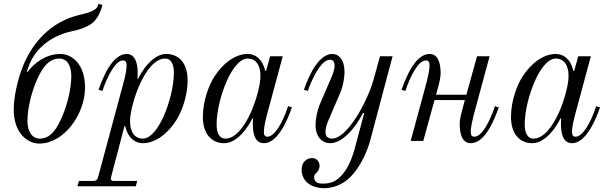

<svg xmlns="http://www.w3.org/2000/svg" viewBox="-20 -739 3194 1007"><path d="M124 -104C124 -168 144 -251 171 -314C195 -370 230 -432 290 -432C334 -432 354 -392 354 -340C354 -276 334 -193 307 -130C283 -74 250 -12 190 -12C146 -12 124 -52 124 -104ZM52 -164C52 -44 122 14 186 14C316 14 426 -140 426 -280C426 -400 360 -456 296 -456C224 -456 160 -410 125 -362L121 -365L134 -400C160 -469 231 -549 361 -576C403 -585 432 -596 456 -612C499 -640 514 -700 517 -713L497 -719C497 -718 492 -706 492 -706C483 -685 454 -674 394 -660C245 -624 152 -516 102 -396C73 -326 52 -232 52 -164Z M662 -104C662 -152 686 -236 712 -294C748 -374 795 -432 846 -432C882 -432 892 -392 892 -359C892 -287 869 -197 836 -124C815 -78 775 -12 729 -12C688 -12 662 -44 662 -104ZM386 238H692L700 210H578C562 210 559 204 563 188L633 -78L637 -76C652 -12 691 12 729 12C795 12 860 -38 905 -109C929 -147 964 -228 964 -319C964 -400 924 -456 852 -456C782 -456 724 -368 704 -325L701 -327C701 -327 702 -341 702 -361C702 -401 691 -456 645 -456C567 -456 518 -328 497 -268L517 -262C541 -334 585 -422 624 -422C639 -422 644 -414 644 -395C644 -370 634 -329 632 -321L495 188C491 204 484 210 468 210H394Z M1044 -125C1044 -44 1084 12 1156 12C1226 12 1284 -76 1304 -119L1307 -117C1307 -117 1306 -110 1306 -90C1306 -50 1312 12 1364 12C1432 12 1483 -94 1511 -176L1491 -182C1461 -92 1420 -22 1382 -22C1368 -22 1364 -32 1364 -49C1364 -73 1374 -113 1378 -129L1463 -444H1397L1375 -366L1371 -368C1356 -432 1317 -456 1279 -456C1213 -456 1148 -406 1103 -335C1079 -297 1044 -216 1044 -125ZM1116 -85C1116 -157 1139 -247 1172 -320C1193 -366 1233 -432 1279 -432C1320 -432 1346 -400 1346 -340C1346 -292 1322 -208 1296 -150C1260 -70 1213 -12 1162 -12C1126 -12 1116 -52 1116 -85Z M1562 150C1562 212 1612 248 1682 248C1719 248 1775 234 1821 186C1876 129 1909 44 1921 0L2039 -444H1973L1940 -324C1906 -202 1800 -12 1722 -12C1698 -12 1687 -24 1687 -50C1687 -68 1698 -98 1703 -109L1767 -258C1778 -284 1787 -331 1787 -360C1787 -428 1756 -456 1723 -456C1658 -456 1606 -362 1574 -268L1594 -262C1613 -314 1660 -426 1712 -426C1728 -426 1735 -411 1735 -394C1735 -376 1724 -346 1719 -335L1655 -186C1645 -163 1635 -113 1635 -84C1635 -20 1670 12 1712 12C1775 12 1845 -68 1884 -147L1890 -145L1847 16C1838 50 1820 122 1781 170C1746 213 1716 224 1671 224C1639 224 1628 210 1628 192C1628 180 1630 176 1637 170C1647 162 1656 148 1656 130C1656 112 1644 90 1616 90C1590 90 1562 110 1562 150Z M2086 -268 2106 -262C2132 -339 2173 -422 2214 -422C2229 -422 2233 -412 2233 -395C2233 -370 2221 -322 2217 -306L2134 0H2200L2259 -214H2418L2401 -150C2398 -138 2391 -110 2391 -90C2391 -50 2398 12 2449 12C2525 12 2573 -112 2596 -176L2576 -182C2550 -105 2509 -22 2468 -22C2453 -22 2449 -32 2449 -49C2449 -74 2461 -122 2465 -138L2548 -444H2482L2426 -242H2267L2281 -294C2284 -306 2291 -334 2291 -354C2291 -394 2284 -456 2233 -456C2157 -456 2109 -332 2086 -268Z M2660 -125C2660 -44 2700 12 2772 12C2842 12 2900 -76 2920 -119L2923 -117C2923 -117 2922 -110 2922 -90C2922 -50 2928 12 2980 12C3048 12 3099 -94 3127 -176L3107 -182C3077 -92 3036 -22 2998 -22C2984 -22 2980 -32 2980 -49C2980 -73 2990 -113 2994 -129L3079 -444H3013L2991 -366L2987 -368C2972 -432 2933 -456 2895 -456C2829 -456 2764 -406 2719 -335C2695 -297 2660 -216 2660 -125ZM2732 -85C2732 -157 2755 -247 2788 -320C2809 -366 2849 -432 2895 -432C2936 -432 2962 -400 2962 -340C2962 -292 2938 -208 2912 -150C2876 -70 2829 -12 2778 -12C2742 -12 2732 -52 2732 -85Z"/></svg>

Font: Old Standard
Style: Italic
Weight: 400
Italic angle: -15.2°
Designer: Alexey Kryukov <alexios@thessalonica.org.ru>
Version: Version 2.0